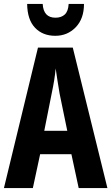

<svg xmlns="http://www.w3.org/2000/svg" viewBox="-20 -956 566 976"><path d="M380 0 343 -172H184L147 0H0L173 -714H350L526 0ZM283 -480Q271 -551 263 -608Q258 -552 243 -482L205 -291H322ZM407 -936Q407 -861 365 -817.5Q323 -774 261 -774Q197 -774 158 -815Q119 -856 118 -936H197Q201 -866 262 -866Q292 -866 309.5 -882.5Q327 -899 329 -936Z"/></svg>

Font: Noto Sans Armenian ExtraCondensed
Style: Bold
Weight: 700
Width: 2
Designer: Monotype Design Team
Foundry: Monotype Imaging Inc.
Version: Version 2.008; ttfautohint (v1.8.4.7-5d5b)